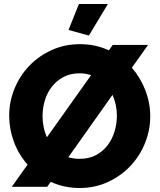

<svg xmlns="http://www.w3.org/2000/svg" viewBox="-20 -935 799 961"><path d="M721 -710 640 -596Q684 -545 708 -482Q732 -419 732 -353Q732 -283 705.5 -218Q679 -153 632 -103.5Q585 -54 520 -24Q455 6 378 6Q301 6 234 -25L216 0H39L118 -111Q73 -162 49.5 -225.5Q26 -289 26 -356Q26 -426 52.5 -491Q79 -556 126.5 -605.5Q174 -655 239 -684.5Q304 -714 381 -714Q458 -714 525 -683L544 -710ZM193 -354Q193 -326 198.5 -299Q204 -272 215 -248L436 -559Q423 -563 409 -565.5Q395 -568 379 -568Q332 -568 297.5 -549.5Q263 -531 239.5 -501Q216 -471 204.5 -432.5Q193 -394 193 -354ZM565 -356Q565 -383 559.5 -409.5Q554 -436 543 -460L322 -148Q349 -140 379 -140Q426 -140 461 -159Q496 -178 519 -208.5Q542 -239 553.5 -277.5Q565 -316 565 -356ZM425 -757 323 -785 375 -915H520Z"/></svg>

Font: Boldmen
Style: Bold
Weight: 700
Designer: Matt McInerney, Pablo Impallari, Rodrigo Fuenzalida
Foundry: LIVING CONCEPT
Version: Version 1.000